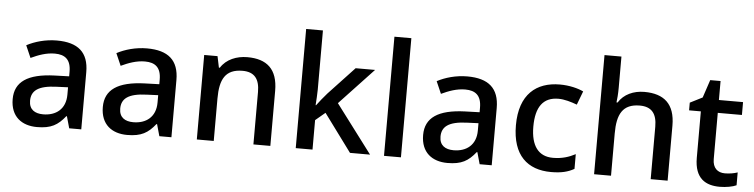

<svg xmlns="http://www.w3.org/2000/svg" viewBox="-46 -985 4793 1220"><g transform="rotate(5 2350.0 -375.0)"><path d="M293 -549C220 -549 152 -529 101 -502L135 -424C182 -446 232 -465 287 -465C352 -465 390 -436 390 -358V-329L297 -326C126 -320 45 -264 45 -154C45 -42 117 10 214 10C304 10 347 -16 394 -75H398L419 0H496V-365C496 -491 428 -549 293 -549ZM317 -256 389 -259V-212C389 -119 327 -74 246 -74C193 -74 156 -97 156 -153C156 -215 196 -252 317 -256Z M868 -549C795 -549 727 -529 676 -502L710 -424C757 -446 807 -465 862 -465C927 -465 965 -436 965 -358V-329L872 -326C701 -320 620 -264 620 -154C620 -42 692 10 789 10C879 10 922 -16 969 -75H973L994 0H1071V-365C1071 -491 1003 -549 868 -549ZM892 -256 964 -259V-212C964 -119 902 -74 821 -74C768 -74 731 -97 731 -153C731 -215 771 -252 892 -256Z M1508 -549C1440 -549 1374 -523 1339 -467H1333L1318 -539H1233V0H1341V-271C1341 -393 1375 -460 1485 -460C1560 -460 1594 -418 1594 -335V0H1702V-351C1702 -490 1632 -549 1508 -549Z M1971 -382V-760H1864V0H1971V-188L2033 -240L2210 0H2338L2106 -308L2323 -539H2199L2034 -363C2014 -341 1984 -303 1969 -283H1966C1968 -313 1971 -354 1971 -382Z M2535 0V-760H2427V0Z M2911 -549C2838 -549 2770 -529 2719 -502L2753 -424C2800 -446 2850 -465 2905 -465C2970 -465 3008 -436 3008 -358V-329L2915 -326C2744 -320 2663 -264 2663 -154C2663 -42 2735 10 2832 10C2922 10 2965 -16 3012 -75H3016L3037 0H3114V-365C3114 -491 3046 -549 2911 -549ZM2935 -256 3007 -259V-212C3007 -119 2945 -74 2864 -74C2811 -74 2774 -97 2774 -153C2774 -215 2814 -252 2935 -256Z M3493 10C3559 10 3601 -1 3640 -23V-117C3600 -96 3556 -81 3497 -81C3405 -81 3356 -145 3356 -268C3356 -394 3403 -458 3500 -458C3538 -458 3582 -445 3619 -431L3652 -518C3617 -535 3562 -549 3501 -549C3352 -549 3245 -465 3245 -267C3245 -75 3343 10 3493 10Z M3875 -560V-760H3767V0H3875V-270C3875 -392 3909 -460 4019 -460C4094 -460 4128 -418 4128 -335V0H4236V-351C4236 -489 4166 -549 4040 -549C3972 -549 3910 -522 3876 -467H3869C3872 -487 3875 -524 3875 -560Z M4594 -78C4548 -78 4516 -105 4516 -162V-457H4670V-539H4516V-660H4450L4412 -546L4333 -506V-457H4408V-161C4408 -27 4481 10 4569 10C4609 10 4652 2 4675 -9V-91C4653 -83 4622 -78 4594 -78Z"/></g></svg>

Font: Noto Sans Balinese Medium
Style: Regular
Weight: 500
Designer: Aditya Bayu, David Williams
Foundry: David Williams
Version: Version 2.005